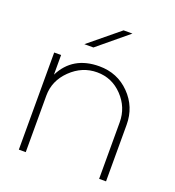

<svg xmlns="http://www.w3.org/2000/svg" viewBox="-120 -740 764 836"><g transform="rotate(20 262.0 -322.0)"><path d="M92 0H60V-450H92V-359Q143 -461 266 -461Q350 -461 407 -403Q464 -345 464 -262V0H432V-262Q432 -331 383.5 -382Q335 -433 266 -433Q197 -433 144.5 -382Q92 -331 92 -262ZM311 -644H352L213 -529H171Z"/></g></svg>

Font: Poiret One
Style: Regular
Weight: 400
Designer: Denis Masharov
Foundry: Denis Masharov
Version: Version 1.001